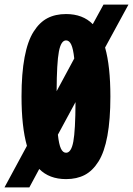

<svg xmlns="http://www.w3.org/2000/svg" viewBox="-66 -767 578 834"><path d="M221 11Q148 11 104.5 -33L61.5 47H-46.5L51 -133.5Q27.5 -216.5 27.5 -348Q27.5 -448 40.8 -518.2Q54 -588.5 79.8 -629.2Q105.5 -670 140 -688Q174.5 -706 221 -706Q293.5 -706 337 -662L383.5 -747H492L390.5 -560.5Q413.5 -479 413.5 -348Q413.5 -247.5 400.5 -177Q387.5 -106.5 362 -65.8Q336.5 -25 302 -7Q267.5 11 221 11ZM221 -591.5Q199 -591.5 189.8 -543Q180.5 -494.5 180 -371L256.5 -513Q252 -555 243.5 -573.2Q235 -591.5 221 -591.5ZM221 -103.5Q243.5 -103.5 252.5 -152Q261.5 -200.5 262 -323.5L185.5 -182Q190 -140 198.5 -121.8Q207 -103.5 221 -103.5Z"/></svg>

Font: League Mono Condensed
Style: Bold
Weight: 700
Width: 1
Designer: Tyler Finck
Foundry: The League of Moveable Type / Tyler Finck
Version: Version 2.210